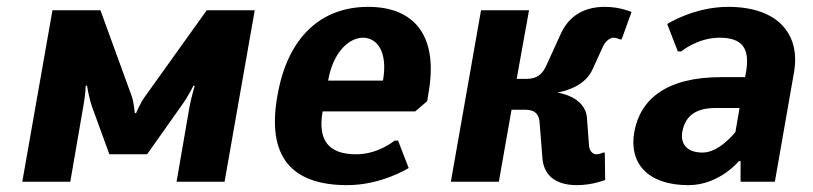

<svg xmlns="http://www.w3.org/2000/svg" viewBox="-20 -530 2370 560"><path d="M223 -220C229 -250 230 -280 230 -280H234C234 -280 238 -250 248 -220L299 -80H409L508 -220C530 -250 544 -280 544 -280H548C548 -280 539 -250 533 -220L495 0H635L723 -500H583L404 -250C389 -230 377 -200 377 -200H373C373 -200 371 -230 364 -250L273 -500H133L45 0H185Z M1039 -420C1079 -420 1112 -380 1097 -295H937C952 -380 999 -420 1039 -420ZM993 10C1093 10 1172 -40 1172 -40L1141 -120H1131C1131 -120 1084 -80 1019 -80C939 -80 906 -120 921 -205H1191L1226 -235L1230 -260C1259 -425 1189 -510 1054 -510C919 -510 819 -425 789 -250C758 -75 828 10 993 10Z M1739 -395C1746 -410 1759 -420 1769 -420C1779 -420 1788 -415 1788 -415H1793L1822 -495C1822 -495 1789 -510 1744 -510C1674 -510 1635 -475 1615 -430L1574 -340C1563 -315 1547 -300 1517 -300H1487L1523 -500H1383L1295 0H1435L1472 -210H1512C1542 -210 1553 -195 1554 -170L1562 -70C1565 -25 1593 10 1663 10C1708 10 1745 -5 1745 -5L1744 -85H1739C1739 -85 1729 -80 1719 -80C1709 -80 1699 -90 1698 -105L1692 -185C1688 -250 1605 -260 1605 -260C1605 -260 1681 -270 1707 -325Z M2153 -305H2083C1923 -305 1847 -240 1830 -145C1814 -55 1868 10 1988 10C2078 10 2135 -60 2135 -60H2140V0H2240L2296 -320C2315 -430 2249 -510 2104 -510C2004 -510 1926 -460 1926 -460L1957 -380H1967C1967 -380 2014 -420 2079 -420C2144 -420 2168 -390 2156 -320ZM2125 -145C2125 -145 2079 -85 2029 -85C1984 -85 1964 -110 1970 -145C1978 -190 2007 -215 2067 -215H2137Z"/></svg>

Font: Scada
Style: Bold Italic
Weight: 700
Designer: Jovanny Lemonad
Foundry: Jovanny Lemonad
Version: Version 3.005